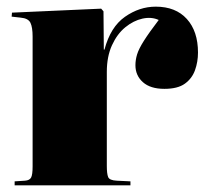

<svg xmlns="http://www.w3.org/2000/svg" viewBox="-20 -557 625 577"><path d="M24 0V-12L55 -14Q69 -15 73.5 -23.5Q78 -32 78 -57V-447Q78 -475 71.5 -488.5Q65 -502 42 -504L15 -507L16 -519L284 -531L291 -523L292 -408H294Q312 -476 355.5 -506.5Q399 -537 448 -537Q508 -537 541.5 -500Q575 -463 575 -399Q575 -371 566 -346Q557 -321 535.5 -305.5Q514 -290 474 -290Q432 -290 409.5 -310Q387 -330 387 -361Q387 -377 392 -393.5Q397 -410 412.5 -434.5Q428 -459 457 -497Q435 -507 408 -501Q381 -495 356.5 -475Q332 -455 316.5 -421Q301 -387 301 -341V-58Q301 -35 305 -25Q309 -15 331 -14L372 -12V0Z"/></svg>

Font: Display Black
Style: Regular
Weight: 900
Designer: Latin by Veronika Burian and Jose Scaglione. Greek by Irene Vlachou. Cyrillic by Vera Evstafieva.
Foundry: TypeTogether
Version: Version 3.002